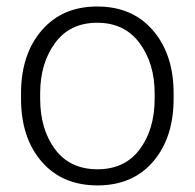

<svg xmlns="http://www.w3.org/2000/svg" viewBox="-20 -558 597 588"><path d="M44.4 -272Q44.4 -391.1 107.4 -464.6Q170.4 -538.1 277.8 -538.1Q385.7 -538.1 448.7 -464.6Q511.7 -391.1 511.7 -272V-255.9Q511.7 -136.2 449 -63.2Q386.2 9.8 278.8 9.8Q170.4 9.8 107.4 -63.2Q44.4 -136.2 44.4 -255.9ZM103 -255.9Q103 -162.1 148.7 -100.8Q194.3 -39.6 278.8 -39.6Q362.3 -39.6 408 -100.8Q453.6 -162.1 453.6 -255.9V-272Q453.6 -363.8 407.5 -426Q361.3 -488.3 277.8 -488.3Q193.8 -488.3 148.4 -426Q103 -363.8 103 -272Z"/></svg>

Font: Franko
Style: Light
Weight: 300
Designer: Google
Version: Version 1.200310; 2013